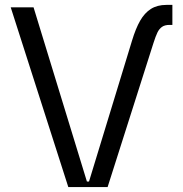

<svg xmlns="http://www.w3.org/2000/svg" viewBox="-20 -757 741 777"><path d="M514.2 -592.3Q529.1 -641.7 547.1 -673.1Q565 -704.5 590.7 -720.9Q616.5 -737.2 653.4 -737.2H677.6V-656.2H666.2Q647 -656.2 635.7 -648.3Q624.3 -640.3 617.2 -625.7Q610.1 -611.2 600.9 -582.4L415.5 0H256.4L23.4 -727.3H115.8L331.7 -22.4H340.2Z"/></svg>

Font: Riot Sans
Style: Regular
Weight: 400
Designer: Rasmus Andersson
Foundry: rsms
Version: Version 4.001